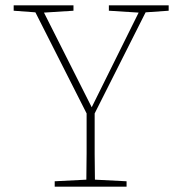

<svg xmlns="http://www.w3.org/2000/svg" viewBox="-20 -696 675 716"><path d="M31 -656V-676H254V-656L144 -649L322 -296L497 -649L386 -656V-676H609V-656L523 -650L333 -273Q333 -219 333 -183Q333 -147 333 -121.5Q333 -96 333.5 -74.5Q334 -53 334 -26L452 -20V0H184V-20L302 -26Q302 -55 302.5 -77.5Q303 -100 303 -125Q303 -150 303 -185Q303 -220 303 -273L112 -650Z"/></svg>

Font: Source Serif 4 ExtraLight
Style: Regular
Weight: 200
Designer: Frank Grießhammer
Foundry: Adobe
Version: Version 4.005;hotconv 1.1.0;makeotfexe 2.6.0